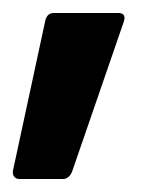

<svg xmlns="http://www.w3.org/2000/svg" viewBox="-21 -178 245 296"><path d="M-1 85 49 -147Q52 -158 62 -158H161Q174 -158 170 -145L90 87Q85 98 76 98H9Q4 98 1 94.5Q-2 91 -1 85Z"/></svg>

Font: Barlow Condensed
Style: Bold Italic
Weight: 700
Width: 3
Italic angle: -7°
Designer: Jeremy Tribby
Foundry: Tribby Type
Version: Version 1.408